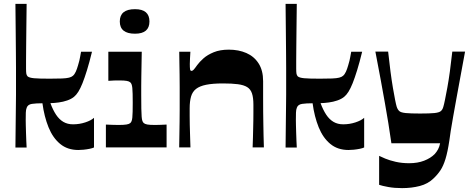

<svg xmlns="http://www.w3.org/2000/svg" viewBox="-20 -760 2419 990"><path d="M59.5 0.7Q60.5 -83.8 61 -137.6Q61.5 -191.3 62 -222.9Q62.5 -254.4 62.5 -272.4Q62.5 -290.4 62.5 -301.8Q62.5 -313.1 62.5 -326.7Q62.5 -340.3 62.5 -360.2Q62.5 -380.1 62.5 -410.9Q62.5 -441.6 62 -486Q61.5 -530.5 61 -593Q60.5 -655.5 59.5 -740H117.3Q116.3 -667.9 115.8 -612Q115.3 -556 114.8 -514.4Q114.3 -472.8 114.3 -445.7Q114.3 -418.6 114.3 -406Q114.3 -389.6 115.6 -380.8Q117 -372 122.3 -366.3Q130.7 -358.9 155.7 -356.6Q180.7 -354.3 235.8 -354.3Q275.8 -354.3 299.3 -355.3Q322.8 -356.3 335.8 -359.6Q348.9 -362.9 355.5 -368.9Q364.5 -376.3 370.8 -390.4Q377.1 -404.5 382.1 -422.2Q387.1 -438.5 389.1 -447.3Q391 -456.1 392.9 -465.8Q394.7 -475.4 398 -493.4H454.4Q440.8 -437.7 428.5 -398Q416.2 -358.3 405.4 -331.1Q394.5 -303.9 383.8 -286.9Q373.1 -269.9 361.4 -260.5Q347.4 -249.2 326.5 -242Q305.7 -234.8 282.6 -231.7Q259.6 -228.5 239.9 -228.2Q252.8 -193.1 269.1 -168.5Q285.4 -144 306.8 -131.5Q328.1 -119 356.7 -119Q389.5 -119 419.6 -128.9Q449.7 -138.8 464.7 -152.5V0.3Q457.7 4 442.3 7.2Q427 10.3 410.9 11.9Q394.9 13.4 383.9 13.4Q328.1 13.4 290.3 -17.8Q252.4 -49 230.2 -103.8Q208.1 -158.6 198.8 -227.5Q166.3 -227.5 144.8 -224.4Q123.3 -221.2 117.6 -204.5Q113.6 -194.8 113.1 -178.9Q112.6 -163.1 112.6 -141.1Q112.6 -133.1 113 -115.3Q113.3 -97.5 114.1 -75.9Q115 -54.2 115.6 -33.6Q116.3 -13 117.3 0.7Z M526 0V-117.7Q542 -117 557.5 -116.4Q573 -115.7 590.4 -115.7Q618.4 -115.7 632.1 -118Q645.8 -120.4 651.1 -125Q655.8 -128.7 658.4 -135.4Q661.1 -142 662.3 -153.7Q663.4 -165.3 663.9 -183.7Q664.4 -202.1 664.4 -230Q664.4 -257.5 663.9 -276Q663.4 -294.6 662.3 -306.4Q661.1 -318.2 658.4 -325.2Q655.8 -332.2 651.1 -335.9Q645.8 -340.6 633.3 -342.9Q620.7 -345.2 597.7 -345.2Q582 -345.2 568.5 -344.9Q555 -344.6 538.6 -343.2V-493.4H710.9Q710.2 -453.6 709.7 -422.3Q709.2 -390.9 708.7 -365.2Q708.2 -339.4 708.2 -315.9Q708.2 -292.5 708.2 -268.8Q708.2 -226.2 708.7 -199.8Q709.2 -173.3 710.4 -158.4Q711.5 -143.4 714.4 -136Q717.2 -128.7 721.9 -125Q727.5 -120.4 739.6 -118Q751.6 -115.7 779.9 -115.7Q794.6 -115.7 809.4 -116.4Q824.3 -117 839 -117.7V0ZM676.1 -586.2Q597.7 -586.2 597.7 -649.3Q597.7 -712.7 676.1 -712.7Q750.6 -712.7 750.6 -649.3Q750.6 -586.2 676.1 -586.2Z M903.9 0Q904.5 -33.1 905 -66.3Q905.5 -99.4 906 -132.1Q906.5 -164.8 906.5 -195.4Q906.5 -225.9 906.5 -253.3Q906.5 -280.3 906.5 -311.5Q906.5 -342.7 906 -375Q905.5 -407.2 905 -437.5Q904.5 -467.8 904.2 -493.4H961.7Q960.7 -475.4 959.7 -458.9Q958.7 -442.3 958.7 -430.7Q958.7 -411.4 960 -402.9Q961.3 -394.4 967.7 -394.4Q972.7 -394.4 978.5 -400.6Q984.3 -406.7 997 -424.7Q1008.4 -440.4 1029 -458.9Q1049.7 -477.4 1082.2 -490.7Q1114.7 -504 1160 -504Q1210.6 -504 1250.5 -486.5Q1290.3 -469.1 1313.5 -432.9Q1336.7 -396.7 1336.7 -341.4Q1336.7 -294.7 1336.7 -255.3Q1336.7 -216 1337 -182.6Q1337.4 -149.2 1337.9 -118.9Q1338.4 -88.5 1339 -59.7Q1339.7 -30.9 1340.7 0H1282.6Q1283.6 -27.6 1284.3 -51.7Q1284.9 -75.8 1285.4 -97.8Q1285.9 -119.8 1286.3 -140.1Q1286.6 -160.4 1286.6 -180.4Q1286.6 -200.4 1286.6 -220.7Q1286.6 -256.3 1279.3 -278.2Q1272 -300.2 1254.3 -311Q1236.7 -321.8 1206.5 -325.8Q1176.3 -329.8 1129.6 -329.8Q1077.2 -329.8 1043.4 -323Q1009.6 -316.2 990.9 -301.6Q972.3 -287 965.1 -262.2Q958 -237.4 958 -202.1Q958 -183.8 958 -162.8Q958 -141.8 958.5 -117.1Q959 -92.4 960 -63.3Q961 -34.2 962 0Z M1452.5 0.7Q1453.5 -83.8 1454 -137.6Q1454.5 -191.3 1455 -222.9Q1455.5 -254.4 1455.5 -272.4Q1455.5 -290.4 1455.5 -301.8Q1455.5 -313.1 1455.5 -326.7Q1455.5 -340.3 1455.5 -360.2Q1455.5 -380.1 1455.5 -410.9Q1455.5 -441.6 1455 -486Q1454.5 -530.5 1454 -593Q1453.5 -655.5 1452.5 -740H1510.3Q1509.3 -667.9 1508.8 -612Q1508.3 -556 1507.8 -514.4Q1507.3 -472.8 1507.3 -445.7Q1507.3 -418.6 1507.3 -406Q1507.3 -389.6 1508.6 -380.8Q1510 -372 1515.3 -366.3Q1523.7 -358.9 1548.7 -356.6Q1573.7 -354.3 1628.8 -354.3Q1668.8 -354.3 1692.3 -355.3Q1715.8 -356.3 1728.8 -359.6Q1741.9 -362.9 1748.5 -368.9Q1757.5 -376.3 1763.8 -390.4Q1770.1 -404.5 1775.1 -422.2Q1780.1 -438.5 1782.1 -447.3Q1784 -456.1 1785.9 -465.8Q1787.7 -475.4 1791 -493.4H1847.4Q1833.8 -437.7 1821.5 -398Q1809.2 -358.3 1798.4 -331.1Q1787.5 -303.9 1776.8 -286.9Q1766.1 -269.9 1754.4 -260.5Q1740.4 -249.2 1719.5 -242Q1698.7 -234.8 1675.6 -231.7Q1652.6 -228.5 1632.9 -228.2Q1645.8 -193.1 1662.1 -168.5Q1678.4 -144 1699.8 -131.5Q1721.1 -119 1749.7 -119Q1782.5 -119 1812.6 -128.9Q1842.7 -138.8 1857.7 -152.5V0.3Q1850.7 4 1835.3 7.2Q1820 10.3 1803.9 11.9Q1787.9 13.4 1776.9 13.4Q1721.1 13.4 1683.3 -17.8Q1645.4 -49 1623.2 -103.8Q1601.1 -158.6 1591.8 -227.5Q1559.3 -227.5 1537.8 -224.4Q1516.3 -221.2 1510.6 -204.5Q1506.6 -194.8 1506.1 -178.9Q1505.6 -163.1 1505.6 -141.1Q1505.6 -133.1 1506 -115.3Q1506.3 -97.5 1507.1 -75.9Q1508 -54.2 1508.6 -33.6Q1509.3 -13 1510.3 0.7Z M1934.9 193V43.6Q1943.9 48.2 1966.1 57.6Q1988.2 66.9 2020.3 74.3Q2052.3 81.6 2089.4 81.6Q2133.4 81.6 2166.9 68.6Q2200.4 55.6 2221.1 34.7Q2231.7 23.1 2238.7 9.9Q2245.7 -3.2 2249.4 -21.4H1998.1Q1990.4 -75.7 1982.3 -125.5Q1974.2 -175.3 1964.7 -228.7Q1955.2 -282.2 1943.4 -346.6Q1931.5 -410.9 1915.5 -494.1H1981.3Q1987.3 -438.8 1993.4 -391.7Q1999.6 -344.6 2005.9 -307.5Q2012.2 -270.5 2017.2 -245.4Q2022.2 -220.3 2025.5 -209.6Q2030.5 -194.6 2039 -187.1Q2047.5 -179.6 2071.7 -177.1Q2095.9 -174.6 2146.3 -174.6Q2196.6 -174.6 2220.3 -177.1Q2244 -179.6 2253 -187.1Q2262 -194.6 2266 -209.6Q2269.4 -220.6 2274.5 -245.7Q2279.7 -270.8 2286.5 -307.9Q2293.3 -344.9 2299.7 -391.8Q2306.2 -438.8 2312.2 -494.1H2378Q2365.6 -427.3 2354.5 -366.8Q2343.3 -306.3 2333.7 -253.6Q2324 -201 2316.6 -158.6Q2309.1 -116.1 2304.1 -85Q2299.1 -53.9 2297.1 -36.2Q2288.2 23.5 2277 59.6Q2265.9 95.8 2250.9 118.3Q2235.9 140.8 2214.9 160.5Q2186.9 187.9 2144.6 199Q2102.4 210 2053.3 210Q2013.9 210 1981.9 204.2Q1949.9 198.3 1934.9 193Z"/></svg>

Font: Ojuju ExtraLight
Style: Regular
Weight: 200
Designer: Chisaokwu Joboson, Mirko Velimirovic
Foundry: Udi Foundry
Version: Version 1.000